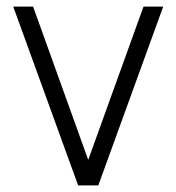

<svg xmlns="http://www.w3.org/2000/svg" viewBox="-20 -560 533 580"><path d="M277 0 473 -540H413.5L246.5 -77L80 -540H20L216 0Z"/></svg>

Font: Vela Sans Light
Style: Regular
Weight: 300
Designer: Principal design: Mikhail Sharanda - project Manrope.
Design modification: Ravid Balaliev
Foundry: Mikhail Sharanda
Version: Version 1.001